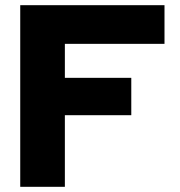

<svg xmlns="http://www.w3.org/2000/svg" viewBox="-20 -720 692 740"><path d="M58 0V-700H614V-551H230V-420H486V-276H230V0Z"/></svg>

Font: Rosa Sans Black
Style: Regular
Weight: 900
Designer: Pentagram / MCKL
Foundry: Pentagram / MCKL
Version: Version 1.005;September 16, 2019;FontCreator 11.5.0.2425 64-